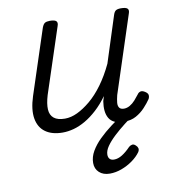

<svg xmlns="http://www.w3.org/2000/svg" viewBox="-84 -589 816 908"><g transform="rotate(-10 323.5 -134.5)"><path d="M185 16Q134 16 102.5 -6.5Q71 -29 63.5 -72.5Q56 -116 76 -178L178 -489Q184 -505 192 -510Q200 -515 216 -515Q239 -515 246.5 -507.5Q254 -500 248 -484L145 -171Q133 -131 134.5 -103.5Q136 -76 154 -61.5Q172 -47 207 -47Q236 -47 266.5 -61.5Q297 -76 329.5 -103Q362 -130 392.5 -171.5Q423 -213 449 -268L520 -489Q525 -505 533 -510Q541 -515 557 -515Q581 -515 588.5 -507.5Q596 -500 590 -484L469 -114Q464 -94 462.5 -78.5Q461 -63 467.5 -54Q474 -45 490 -45Q504 -45 518 -53Q532 -61 544 -74.5Q556 -88 565 -100Q570 -108 579 -111Q588 -114 601 -106Q614 -98 615.5 -89Q617 -80 612 -70Q600 -52 581 -31.5Q562 -11 537.5 2.5Q513 16 481 16Q452 16 434.5 8Q417 0 408 -15.5Q399 -31 397 -51.5Q395 -72 399 -97L406 -120Q380 -84 351.5 -58Q323 -32 294.5 -15.5Q266 1 238.5 8.5Q211 16 185 16ZM371 246Q339 246 320 228.5Q301 211 301 183Q301 154 317 126.5Q333 99 359 73.5Q385 48 417.5 23.5Q450 -1 484 -25L540 -24V-18Q510 4 481 26.5Q452 49 427.5 72Q403 95 388.5 116Q374 137 374 156Q374 169 381 176.5Q388 184 402 184Q421 184 441 171.5Q461 159 482 137Q489 131 497.5 129.5Q506 128 515 137Q522 143 524 151Q526 159 520 169Q505 190 480.5 207.5Q456 225 427.5 235.5Q399 246 371 246Z"/></g></svg>

Font: Playwrite CO Light
Style: Regular
Weight: 300
Version: Version 1.002